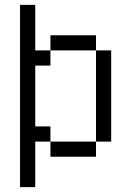

<svg xmlns="http://www.w3.org/2000/svg" viewBox="-20 -645 540 790"><path d="M62.5 -625Q62.5 -625 62.5 125H125V-62.5H187.5V0H375V-62.5H187.5V-125H125Q125 -125 125 -375H187.5V-437.5H125V-625ZM375 -62.5H437.5Q437.5 -62.5 437.5 -437.5H375Q375 -437.5 375 -62.5ZM187.5 -437.5H375V-500H187.5Z"/></svg>

Font: UnifontExMono
Style: Regular
Weight: 500
Version: Version 15.0.06